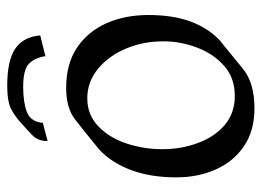

<svg xmlns="http://www.w3.org/2000/svg" viewBox="-114 -578 707 518"><g transform="rotate(-90 239.0 -318.5)"><path d="M267 -652Q335 -652 367 -630.5Q399 -609 403 -563L347 -549Q343 -576 327.5 -592.5Q312 -609 264 -609Q223 -609 196.5 -599Q170 -589 167 -556L118 -543Q118 -569 132.5 -583Q147 -597 166 -614Q183 -630 203.5 -641Q224 -652 267 -652ZM206 15Q146 15 104.5 -13Q63 -41 41.5 -89Q20 -137 20 -196Q20 -264 39 -316Q58 -368 93 -402Q98 -406 118 -422.5Q138 -439 175 -468Q206 -493 261 -493Q326 -493 369.5 -464Q413 -435 435.5 -385Q458 -335 458 -271Q458 -205 440.5 -157.5Q423 -110 389 -78Q376 -68 357.5 -52.5Q339 -37 314 -17Q276 15 206 15ZM240 -38Q288 -38 320.5 -66.5Q353 -95 370 -139.5Q387 -184 387 -231Q387 -285 367.5 -331.5Q348 -378 313 -407Q278 -436 233 -436Q189 -436 158 -406.5Q127 -377 111.5 -330.5Q96 -284 96 -233Q96 -183 112.5 -138Q129 -93 161 -65.5Q193 -38 240 -38Z"/></g></svg>

Font: Luxurious Roman
Style: Regular
Weight: 400
Designer: Robert E. Leuschke
Foundry: Robert E. Leuschke
Version: Version 1.010; ttfautohint (v1.8.3)